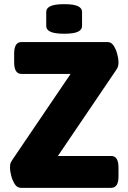

<svg xmlns="http://www.w3.org/2000/svg" viewBox="-20 -902 616 922"><path d="M80 0Q62 0 50.5 -18.5Q39 -37 33.5 -59.5Q28 -82 28 -96Q28 -103 29 -112Q30 -121 39 -134L319 -547H83Q48 -547 48 -603V-645Q48 -700 83 -700H497Q515 -700 526.5 -681.5Q538 -663 543.5 -640.5Q549 -618 549 -604Q549 -594 547.5 -586Q546 -578 538 -566L258 -153H514Q549 -153 549 -97V-55Q549 0 514 0ZM288 -740Q243 -740 222.5 -749.5Q202 -759 202 -777V-845Q202 -863 222.5 -872.5Q243 -882 288 -882Q334 -882 354 -872.5Q374 -863 374 -845V-777Q374 -759 354 -749.5Q334 -740 288 -740Z"/></svg>

Font: Asap ExtraBold
Style: Regular
Weight: 800
Designer: Pablo Cosgaya
Foundry: Omnibus-Type
Version: Version 3.001; ttfautohint (v1.8.4.7-5d5b)